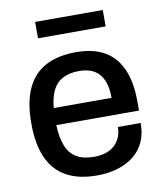

<svg xmlns="http://www.w3.org/2000/svg" viewBox="-81 -766 716 844"><g transform="rotate(-10 277.0 -344.0)"><path d="M285 12Q204 12 149.5 -17.5Q95 -47 67 -108Q39 -169 39 -263Q39 -358 67 -418.5Q95 -479 150 -508.5Q205 -538 287 -538Q362 -538 412.5 -509.5Q463 -481 489 -423Q515 -365 515 -277V-237H146Q148 -181 163 -143.5Q178 -106 208.5 -88.5Q239 -71 286 -71Q315 -71 338 -78.5Q361 -86 377 -100.5Q393 -115 402 -135.5Q411 -156 411 -182H513Q513 -135 497 -99Q481 -63 450.5 -38.5Q420 -14 378 -1Q336 12 285 12ZM148 -313H406Q406 -352 397.5 -378.5Q389 -405 373 -422Q357 -439 335 -446.5Q313 -454 285 -454Q243 -454 213.5 -439Q184 -424 168 -392.5Q152 -361 148 -313ZM133 -627V-700H435V-627Z"/></g></svg>

Font: Archivo SemiBold Medium
Style: Regular
Weight: 500
Version: Version 2.001